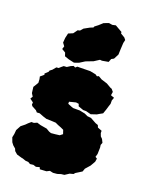

<svg xmlns="http://www.w3.org/2000/svg" viewBox="-152 -867 754 975"><g transform="rotate(20 225.0 -379.5)"><path d="M54 -1 39 -14 34 -26 20 -38 10 -51 1 -75 5 -94 7 -116 21 -142 41 -158 52 -169 66 -181H79L95 -188L115 -182L150 -176L167 -166L178 -162L200 -164L224 -167L238 -178L231 -199L216 -206L198 -213L183 -220L165 -221L132 -222L113 -228L90 -237L75 -236L67 -245L43 -258L38 -265L39 -277L20 -291L28 -304L18 -320L14 -352L31 -380L30 -399L27 -413L46 -429L44 -435L61 -451L63 -458L75 -467L90 -485L102 -486L112 -495L123 -504L139 -505L156 -516L170 -522L180 -517L189 -525H205L258 -526L289 -520L299 -513L308 -517L327 -506L359 -496L383 -482L391 -479L402 -466L399 -447L418 -440L412 -424V-405L407 -390L402 -373L400 -367L393 -347L375 -337L365 -331L335 -321L308 -328H292L264 -338L260 -350L245 -352L225 -347L210 -343V-332L232 -323L241 -320H277L306 -314L323 -306L343 -304L374 -287L388 -282L393 -270L416 -261V-249L422 -233L432 -223L441 -205L436 -192L438 -178L437 -143L432 -126L442 -120L439 -102L424 -76L402 -51L396 -34L385 -27L364 -14L357 -6L338 -1L315 14L298 16L279 22L257 24L239 20L223 28L188 30L184 20L165 25L150 20L132 22L120 15L105 14L85 7V8ZM166 -538 135 -545 112 -553 106 -571 86 -583 91 -599 79 -615 81 -641 87 -667 111 -677 127 -699 139 -702 152 -717 181 -733 198 -740 200 -746 217 -759 238 -778 264 -788 283 -785 301 -789 339 -767 340 -759 362 -746 371 -735 367 -718 365 -682 364 -654 350 -627 337 -620 330 -602 296 -596 285 -597 257 -579 218 -564 191 -547Z"/></g></svg>

Font: Winky Rough Black
Style: Regular
Weight: 900
Designer: Simon Atzbach
Foundry: typofactur
Version: Version 1.206; ttfautohint (v1.8.4.7-5d5b)